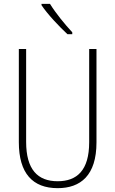

<svg xmlns="http://www.w3.org/2000/svg" viewBox="-20 -969 600 999"><path d="M240 -949H196V-942C228 -894 289 -830 331 -791H356V-801C317 -843 271 -899 240 -949ZM482 -228V-714H444V-229C444 -82 380 -26 280 -26C176 -26 116 -87 116 -231V-714H78V-229C78 -67 150 10 280 10C399 10 482 -56 482 -228Z"/></svg>

Font: Noto Sans Myanmar Condensed ExtraLight
Style: Regular
Weight: 200
Width: 3
Designer: Monotype Design Team
Foundry: Monotype Imaging Inc.
Version: Version 2.107